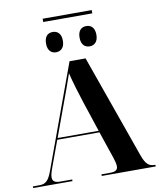

<svg xmlns="http://www.w3.org/2000/svg" viewBox="-104 -1075 961 1156"><g transform="rotate(-10 376.5 -497.0)"><path d="M237 -974H537V-994H237ZM282 -781C309 -781 334 -798 334 -843C334 -889 309 -905 282 -905C255 -905 231 -889 231 -843C231 -798 255 -781 282 -781ZM488 -781C514 -781 539 -798 539 -843C539 -889 514 -905 488 -905C460 -905 436 -889 436 -843C436 -798 460 -781 488 -781ZM4 0H244V-10H173C140 -10 124 -19 124 -44C124 -59 130 -79 140 -106L197 -261H455L512 -93C519 -71 523 -54 523 -42C523 -19 508 -10 477 -10H423V0H753V-10H750C712 -10 694 -27 674 -82L450 -714H352L121 -83C101 -28 82 -10 45 -10H4ZM201 -271 272 -465C290 -513 320 -595 336 -643C348 -592 374 -506 390 -458L452 -271Z"/></g></svg>

Font: Noto Serif Display
Style: Bold
Weight: 700
Designer: Monotype Design Team
Foundry: Monotype Imaging Inc.
Version: Version 2.009